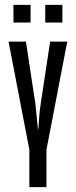

<svg xmlns="http://www.w3.org/2000/svg" viewBox="-20 -765 310 785"><path d="M15 -595H86L125 -338L135 -238H137Q140 -297 146 -338L185 -595H255L170 -153V0H100V-153ZM165 -745H235V-673H165ZM35 -745H105V-673H35Z"/></svg>

Font: Exetegue
Style: Regular
Weight: 400
Designer: Fábio Duarte Martins
Foundry: Fábio Duarte Martins
Version: Version 0.001